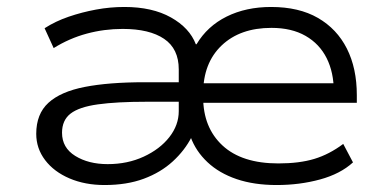

<svg xmlns="http://www.w3.org/2000/svg" viewBox="-20 -523 1113 551"><path d="M280 8Q224 8 179.5 -11Q135 -30 109.5 -63.5Q84 -97 84 -139Q84 -196 119 -228Q154 -260 223 -273.5Q292 -287 395 -287H514V-231H400Q315 -231 261 -223.5Q207 -216 182.5 -197Q158 -178 158 -142Q158 -99 196 -75.5Q234 -52 289 -52Q346 -52 392.5 -73.5Q439 -95 466 -129.5Q493 -164 493 -204V-324Q493 -383 451 -411.5Q409 -440 332 -440Q279 -440 229 -426.5Q179 -413 134 -385L108 -442Q139 -462 177 -475Q215 -488 255.5 -495.5Q296 -503 337 -503Q417 -503 470.5 -473Q524 -443 542 -396H544Q575 -448 630.5 -475.5Q686 -503 758 -503Q838 -503 892.5 -471.5Q947 -440 975.5 -383.5Q1004 -327 1004 -250V-228H538V-284H963L938 -260Q938 -315 917.5 -356Q897 -397 857 -420Q817 -443 759 -443Q669 -443 616 -392.5Q563 -342 563 -255V-244Q563 -157 618.5 -105.5Q674 -54 779 -54Q839 -54 882 -67Q925 -80 965 -110L993 -57Q957 -24 898.5 -8Q840 8 774 8Q709 8 659 -9Q609 -26 575.5 -57.5Q542 -89 527 -130H530Q510 -91 475.5 -59.5Q441 -28 392.5 -10Q344 8 280 8Z"/></svg>

Font: Nunito Sans 7pt SemiExpanded Light
Style: Regular
Weight: 300
Width: 6
Designer: Vernon Adams
Foundry: Vernon Adams
Version: Version 3.101;gftools[0.9.27]